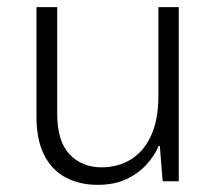

<svg xmlns="http://www.w3.org/2000/svg" viewBox="-20 -507 608 537"><path d="M480 -487V0H435L427 -99H424Q412 -71 389 -46Q366 -21 332.5 -5.5Q299 10 253 10Q202 10 163 -11Q124 -32 103 -74.5Q82 -117 82 -180V-487H140V-189Q140 -112 174.5 -75.5Q209 -39 264 -39Q310 -39 346 -61Q382 -83 402.5 -127.5Q423 -172 423 -239V-487Z"/></svg>

Font: Noto Sans Armenian Light
Style: Regular
Weight: 300
Designer: Monotype Design Team
Foundry: Monotype Imaging Inc.
Version: Version 2.007